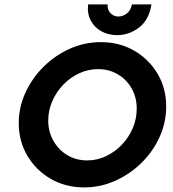

<svg xmlns="http://www.w3.org/2000/svg" viewBox="-20 -826 776 859"><path d="M356.2 12.5Q273.6 12.5 207.3 -25.7Q141 -63.9 102.4 -129.2Q63.9 -194.4 63.9 -275Q63.9 -346.5 93.8 -411.5Q123.6 -476.4 175 -527.4Q226.4 -578.5 292.4 -608Q358.3 -637.5 431.2 -637.5Q514.6 -637.5 580.6 -599.3Q646.5 -561.1 685.1 -495.8Q723.6 -430.6 723.6 -349.3Q723.6 -278.5 694.1 -213.2Q664.6 -147.9 612.8 -97.2Q561.1 -46.5 495.1 -17Q429.2 12.5 356.2 12.5ZM370.1 -108.3Q413.9 -108.3 453.8 -127.1Q493.8 -145.8 525 -178.5Q556.2 -211.1 574 -252.8Q591.7 -294.4 591.7 -339.6Q591.7 -390.3 569.1 -430.2Q546.5 -470.1 507.3 -493.4Q468.1 -516.7 418.1 -516.7Q374.3 -516.7 334 -497.9Q293.8 -479.2 262.8 -446.9Q231.9 -414.6 213.9 -373.3Q195.8 -331.9 195.8 -286.8Q195.8 -236.8 218.8 -196.2Q241.7 -155.6 281.2 -131.9Q320.8 -108.3 370.1 -108.3ZM504.2 -668.8Q463.9 -668.8 432.6 -686.5Q401.4 -704.2 385.4 -735.4Q369.4 -766.7 374.3 -806.2H461.8Q459 -784.7 473.3 -768.4Q487.5 -752.1 509.7 -752.1Q529.9 -752.1 547.6 -766Q565.3 -779.9 570.1 -806.2H657.6Q646.5 -736.8 602.1 -702.8Q557.6 -668.8 504.2 -668.8Z"/></svg>

Font: Afacad
Style: Bold Italic
Weight: 700
Italic angle: -14°
Designer: Kristian Moeller
Foundry: Dicotype
Version: Version 1.000; ttfautohint (v1.8.4.7-5d5b)